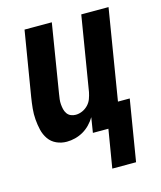

<svg xmlns="http://www.w3.org/2000/svg" viewBox="-106 -597 712 850"><g transform="rotate(-15 250.0 -172.5)"><path d="M303 175 332 0H261L272 -69Q262 -52 247.5 -37Q233 -22 215.5 -12Q198 -2 178.5 3Q159 8 140 8Q115 8 93 -2Q71 -12 57.5 -31.5Q44 -51 38.5 -74.5Q33 -98 31 -123Q29 -148 31.5 -173Q34 -198 38 -223L87 -520H212L161 -206Q159 -194 157.5 -182Q156 -170 157 -158.5Q158 -147 160.5 -136Q163 -125 169.5 -115.5Q176 -106 186.5 -101.5Q197 -97 209 -97Q224 -97 239 -103.5Q254 -110 265.5 -122Q277 -134 282.5 -149Q288 -164 291 -179L347 -520H472L404 -105H458L412 175Z"/></g></svg>

Font: Iosevka SS04 Extrabold
Style: Italic
Weight: 800
Italic angle: -9°
Monospace: yes
Designer: Belleve Invis
Foundry: Belleve Invis
Version: Version 19.0.0; ttfautohint (v1.8.4)